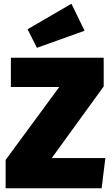

<svg xmlns="http://www.w3.org/2000/svg" viewBox="-20 -1004 597 1024"><path d="M522 0H10V-151L296 -540H38V-696H533V-543L256 -161H542ZM177 -749 127 -848 361 -984 431 -840Z"/></svg>

Font: Trujillo Black
Style: Regular
Weight: 900
Designer: Fira Sans original fonts by bBox Type GmbH, Carrois Corporate GbR, & Edenspiekermann AG / Changes by Cristiano Sobral
Foundry: Fira Sans original fonts by bBox Type GmbH, Carrois Corporate GbR, & Edenspiekermann AG / Changes by Cristiano Sobral
Version: Version 4.301;July 28, 2020;FontCreator 13.0.0.2655 64-bit